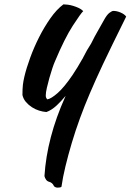

<svg xmlns="http://www.w3.org/2000/svg" viewBox="-20 -494 599 881"><path d="M398 -294Q414 -327 434 -361Q446 -382 456 -400Q470 -426 482 -435Q494 -444 500 -444Q516 -444 533.5 -436.5Q551 -429 559 -418Q522 -343 496.5 -291Q471 -239 452.5 -199.5Q434 -160 420 -129Q406 -98 392 -65Q368 -9 347 48.5Q326 106 309.5 161.5Q293 217 280.5 268.5Q268 320 262 363Q258 367 244 367Q238 367 232.5 364Q227 361 226 357Q224 352 218.5 347Q213 342 205 340Q197 338 191.5 330.5Q186 323 184 314Q195 138 279 -49Q280 -51 281 -54Q261 -30 241 -11Q216 12 193 20Q177 19 159.5 13.5Q142 8 126.5 -2Q111 -12 99 -26Q87 -40 83 -58Q83 -87 85 -104.5Q87 -122 92 -143Q101 -181 118.5 -229Q136 -277 159.5 -323.5Q183 -370 211.5 -410.5Q240 -451 271 -474Q279 -474 291 -472.5Q303 -471 316 -467Q329 -463 341 -457.5Q353 -452 362 -443Q351 -433 314 -376Q277 -319 232 -212Q227 -201 220 -180Q213 -159 206.5 -136Q200 -113 195 -91Q190 -69 190 -56Q190 -48 192.5 -44Q195 -40 197 -38Q215 -41 245 -67.5Q275 -94 313 -150Q337 -186 357 -222Q360 -226 362 -231Q374 -254 379 -263Q389 -279 398 -294Z"/></svg>

Font: Sweet Mavka Script
Style: Regular
Weight: 500
Designer: Pablo Impallari/Anastassiya Vishnevskaya
Foundry: Pablo Impallari/ Anastassiya Vishnevskaya
Version: Version 2.0/www.impallari.com/   behance.net/sweetcherry